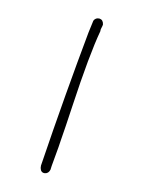

<svg xmlns="http://www.w3.org/2000/svg" viewBox="-176 -906 852 1132"><g transform="rotate(20 250.0 -340.0)"><path d="M254 143Q230 149 220 122Q219 118 218.5 115Q218 112 217 109Q212 -122 211 -330.5Q210 -539 212 -724Q214 -793 215 -800Q222 -822 246 -824Q268 -824 276 -798Q277 -793 274 -772Q273 -768 273.5 -764Q274 -760 275 -756Q268 -680 267 -562.5Q266 -445 271 -287Q273 -216 274.5 -162Q276 -108 276 -72Q277 -64 277 -30.5Q277 3 277 62Q277 77 277 89.5Q277 102 278 112Q275 137 254 143Z"/></g></svg>

Font: New Tegomin
Style: Regular
Weight: 400
Designer: Kyosuke Nagai
Version: Version 1.000